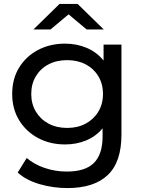

<svg xmlns="http://www.w3.org/2000/svg" viewBox="-20 -757 730 977"><path d="M323 200Q250 200 181.5 180Q113 160 70 121L116 47Q153 79 207 97.5Q261 116 320 116Q414 116 458 72Q502 28 502 -62V-104Q468 -63 418.5 -42.5Q369 -22 311 -22Q235 -22 174 -54.5Q113 -87 77.5 -145Q42 -203 42 -279Q42 -356 77.5 -413.5Q113 -471 174 -503Q235 -535 311 -535Q370 -535 421 -513.5Q472 -492 507 -449V-530H598V-72Q598 68 528 134Q458 200 323 200ZM322 -106Q375 -106 416 -128Q457 -150 480.5 -189Q504 -228 504 -279Q504 -330 480.5 -369Q457 -408 416 -429.5Q375 -451 322 -451Q268 -451 227 -429.5Q186 -408 162.5 -369Q139 -330 139 -279Q139 -228 162.5 -189Q186 -150 227 -128Q268 -106 322 -106ZM150 -607 283 -737H375L508 -607H421L329 -684L237 -607Z"/></svg>

Font: Montserrat Medium
Style: Regular
Weight: 500
Designer: Julieta Ulanovsky
Foundry: Julieta Ulanovsky
Version: Version 9.000; ttfautohint (v1.8.4.7-5d5b)